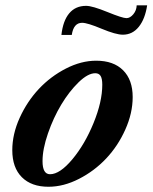

<svg xmlns="http://www.w3.org/2000/svg" viewBox="-20 -694 576 725"><path d="M443.8 -563Q417.5 -563 363.8 -585.4Q310.1 -607.9 290 -607.9Q257.8 -607.9 251 -562H211.9Q217.8 -615.7 241.5 -643.8Q265.1 -671.9 305.2 -671.9Q328.6 -671.9 385.5 -648.7Q442.4 -625.5 457.5 -625.5Q471.2 -625.5 483.4 -640.1Q495.6 -654.8 496.1 -673.8H535.6Q527.8 -622.1 503.9 -592.5Q480 -563 443.8 -563ZM163.1 11.2Q98.6 11.2 62.5 -24.9Q26.4 -61 26.4 -127Q26.4 -187.5 54.4 -249.3Q82.5 -311 126.7 -358.2Q170.9 -405.3 228.8 -435.1Q286.6 -464.8 343.3 -464.8Q408.7 -464.8 444.8 -428.7Q481 -392.6 481 -327.6Q481 -266.6 453.1 -204.6Q425.3 -142.6 380.9 -95.5Q336.4 -48.3 278.3 -18.6Q220.2 11.2 163.1 11.2ZM168.9 -36.1Q206.1 -36.1 253.2 -92.5Q300.3 -148.9 333.3 -229.5Q366.2 -310.1 366.2 -374Q366.2 -397 359.9 -407.2Q353.5 -417.5 339.8 -417.5Q312 -417.5 276.6 -383.1Q241.2 -348.6 211.4 -299.1Q181.6 -249.5 161.1 -190.2Q140.6 -130.9 140.6 -85.4Q140.6 -36.1 168.9 -36.1Z"/></svg>

Font: Elstob 6pt
Style: Italic
Weight: 700
Italic angle: -20°
Designer: Peter S. Baker
Version: Version 1.015